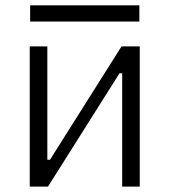

<svg xmlns="http://www.w3.org/2000/svg" viewBox="-20 -689 626 709"><path d="M89.8 0V-517.6H154.8V-99.1H164.6L428.7 -517.6H496.1V0H431.2V-418.5H421.4L157.2 0ZM91.3 -609.4V-669.4H494.6V-609.4Z"/></svg>

Font: CaskaydiaCove NFP Light
Style: Regular
Weight: 300
Designer: Aaron Bell
Foundry: Saja Typeworks
Version: Version 2111.001; VTT 6.35;Nerd Fonts 3.1.1